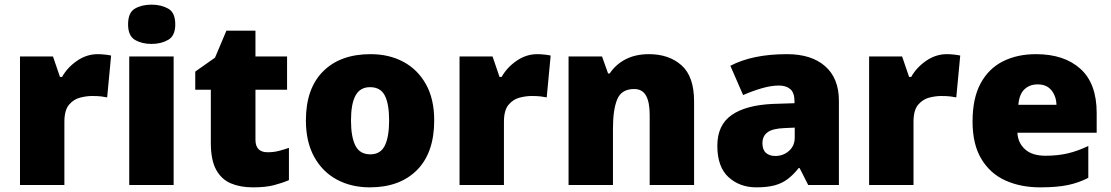

<svg xmlns="http://www.w3.org/2000/svg" viewBox="-20 -796 4780 826"><path d="M400 -563Q416 -563 433 -561Q450 -559 458 -557L441 -377Q431 -379 416.5 -381Q402 -383 376 -383Q352 -383 324.5 -376Q297 -369 277 -345.5Q257 -322 257 -272V0H66V-553H208L238 -465H247Q270 -506 311.5 -534.5Q353 -563 400 -563Z M632 -776Q673 -776 703.5 -759Q734 -742 734 -691Q734 -642 703.5 -624.5Q673 -607 632 -607Q590 -607 560.5 -624.5Q531 -642 531 -691Q531 -742 560.5 -759Q590 -776 632 -776ZM727 -553V0H536V-553Z M1131 -141Q1157 -141 1178.5 -146.5Q1200 -152 1223 -160V-21Q1192 -8 1157 1Q1122 10 1068 10Q1014 10 973.5 -7Q933 -24 910 -65.5Q887 -107 887 -182V-410H820V-488L905 -548L954 -664H1079V-553H1215V-410H1079V-195Q1079 -141 1131 -141Z M1848 -278Q1848 -139 1774 -64.5Q1700 10 1571 10Q1491 10 1429 -23.5Q1367 -57 1331.5 -121.5Q1296 -186 1296 -278Q1296 -415 1370 -489Q1444 -563 1574 -563Q1654 -563 1715.5 -530Q1777 -497 1812.5 -433.5Q1848 -370 1848 -278ZM1490 -278Q1490 -207 1509 -169.5Q1528 -132 1573 -132Q1617 -132 1635.5 -169.5Q1654 -207 1654 -278Q1654 -349 1635.5 -385Q1617 -421 1572 -421Q1529 -421 1509.5 -385Q1490 -349 1490 -278Z M2291 -563Q2307 -563 2324 -561Q2341 -559 2349 -557L2332 -377Q2322 -379 2307.5 -381Q2293 -383 2267 -383Q2243 -383 2215.5 -376Q2188 -369 2168 -345.5Q2148 -322 2148 -272V0H1957V-553H2099L2129 -465H2138Q2161 -506 2202.5 -534.5Q2244 -563 2291 -563Z M2772 -563Q2858 -563 2912 -515Q2966 -467 2966 -360V0H2775V-302Q2775 -357 2759 -385Q2743 -413 2708 -413Q2654 -413 2635.5 -369Q2617 -325 2617 -242V0H2426V-553H2570L2596 -480H2603Q2629 -519 2671.5 -541Q2714 -563 2772 -563Z M3366 -563Q3471 -563 3530 -511Q3589 -459 3589 -363V0H3457L3420 -73H3416Q3393 -44 3368.5 -25.5Q3344 -7 3312 1.5Q3280 10 3234 10Q3162 10 3114 -34Q3066 -78 3066 -169Q3066 -258 3127.5 -301Q3189 -344 3306 -349L3398 -352V-360Q3398 -397 3380 -412.5Q3362 -428 3331 -428Q3298 -428 3258 -416.5Q3218 -405 3177 -387L3122 -513Q3170 -538 3230.5 -550.5Q3291 -563 3366 -563ZM3355 -245Q3303 -243 3281.5 -226.5Q3260 -210 3260 -180Q3260 -152 3275 -138.5Q3290 -125 3315 -125Q3350 -125 3374.5 -147Q3399 -169 3399 -204V-247Z M4053 -563Q4069 -563 4086 -561Q4103 -559 4111 -557L4094 -377Q4084 -379 4069.5 -381Q4055 -383 4029 -383Q4005 -383 3977.5 -376Q3950 -369 3930 -345.5Q3910 -322 3910 -272V0H3719V-553H3861L3891 -465H3900Q3923 -506 3964.5 -534.5Q4006 -563 4053 -563Z M4437 -563Q4558 -563 4628 -500Q4698 -437 4698 -310V-225H4357Q4359 -182 4389.5 -154Q4420 -126 4478 -126Q4530 -126 4573 -136Q4616 -146 4662 -168V-31Q4622 -10 4574.5 0Q4527 10 4455 10Q4371 10 4305.5 -19.5Q4240 -49 4202 -112Q4164 -175 4164 -273Q4164 -373 4198.5 -437Q4233 -501 4294.5 -532Q4356 -563 4437 -563ZM4444 -433Q4410 -433 4387.5 -412Q4365 -391 4361 -345H4525Q4524 -382 4503.5 -407.5Q4483 -433 4444 -433Z"/></svg>

Font: Noto Sans Ethiopic Black
Style: Regular
Weight: 900
Designer: Monotype Design Team
Foundry: Monotype Imaging Inc.
Version: Version 2.102; ttfautohint (v1.8.4.7-5d5b)